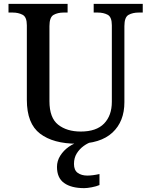

<svg xmlns="http://www.w3.org/2000/svg" viewBox="-20 -734 774 994"><path d="M378 10Q256 10 187.5 -42Q119 -94 119 -217V-603Q119 -646 97 -657.5Q75 -669 46 -669H24V-714H330V-669H309Q279 -669 257.5 -657Q236 -645 236 -599V-210Q236 -124 281 -88.5Q326 -53 398 -53Q479 -53 519 -94.5Q559 -136 559 -207V-603Q559 -646 537.5 -657.5Q516 -669 486 -669H465V-714H719V-669H698Q667 -669 645.5 -657Q624 -645 624 -599V-205Q624 -105 562 -47.5Q500 10 378 10ZM416 240Q349 240 312 213.5Q275 187 275 130Q275 99 292 72Q309 45 336 26Q363 7 393 0H456Q435 6 413.5 21.5Q392 37 377.5 60Q363 83 363 115Q363 147 382.5 161Q402 175 432 175Q445 175 461 173Q477 171 495 167V224Q479 231 455 235.5Q431 240 416 240Z"/></svg>

Font: Noto Serif Bengali Medium
Style: Regular
Weight: 500
Designer: Juan Bruce, Universal Thirst, Indian Type Foundry and the Monotype Design Team.
Foundry: Monotype Imaging Inc.
Version: Version 2.003; ttfautohint (v1.8.4.7-5d5b)